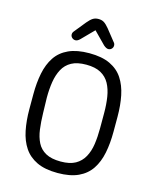

<svg xmlns="http://www.w3.org/2000/svg" viewBox="-118 -863 776 954"><g transform="rotate(15 270.0 -386.0)"><path d="M486 -337Q486 -396 476 -445Q466 -494 442.5 -530Q419 -566 377 -586Q335 -606 270 -606Q206 -606 163.5 -586.5Q121 -567 97 -531Q73 -495 63 -445.5Q53 -396 53 -337V-260Q53 -201 63 -151.5Q73 -102 97 -66Q121 -30 163 -10Q205 10 270 10Q334 10 376 -9.5Q418 -29 442 -65Q466 -101 476 -150.5Q486 -200 486 -260ZM124 -259 122 -338Q122 -382 128 -419.5Q134 -457 149.5 -486Q165 -515 194 -531Q223 -547 270 -547Q316 -547 345 -531Q374 -515 389.5 -486.5Q405 -458 411 -420Q417 -382 417 -338V-259Q417 -215 411.5 -177Q406 -139 390 -110Q374 -81 345.5 -65Q317 -49 270 -49Q222 -49 193 -65Q164 -81 149.5 -109.5Q135 -138 130 -176Q125 -214 124 -259ZM269 -724 330 -662Q344 -650 354 -650Q364 -650 371 -657Q378 -664 378 -674Q378 -684 371 -691L324 -750Q309 -768 297.5 -775Q286 -782 269 -782Q253 -782 241 -774.5Q229 -767 214 -749L167 -691Q160 -683 160 -674Q160 -664 167.5 -657Q175 -650 185 -650Q196 -650 208 -662Z"/></g></svg>

Font: Beiruti
Style: Regular
Weight: 400
Designer: Arlette Boutros
Foundry: Boutros
Version: Version 1.41